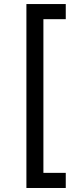

<svg xmlns="http://www.w3.org/2000/svg" viewBox="-20 -792 405 948"><path d="M110.4 136.2H304.7V61.5H194.3V-697.3H304.7V-772H110.4Z"/></svg>

Font: Raveo
Style: Regular
Weight: 400
Designer: Jakub Foglar, Rasmus Andersson (Inter)
Foundry: Jakubfoglar.com
Version: Version 1.100;Glyphs 3.2.3 (3260)